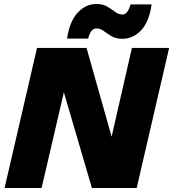

<svg xmlns="http://www.w3.org/2000/svg" viewBox="-20 -945 870 965"><path d="M3 0 166 -704H415L541 -258L643 -704H830L667 0H442L301 -481L189 0ZM742 -923Q730 -836 689.5 -793Q649 -750 595 -750Q563 -750 541 -763Q519 -776 501.5 -789Q484 -802 465 -802Q449 -802 439 -788.5Q429 -775 423 -751H317Q330 -838 370.5 -881.5Q411 -925 465 -925Q497 -925 519 -912Q541 -899 558.5 -885.5Q576 -872 595 -872Q610 -872 620 -886Q630 -900 636 -923Z"/></svg>

Font: Prodigy Sans ExtraBold
Style: Italic
Weight: 800
Italic angle: -13°
Designer: Wei Huang
Foundry: Wei Huang
Version: Version 1.003; ttfautohint (v1.8.3)